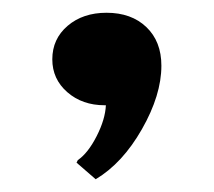

<svg xmlns="http://www.w3.org/2000/svg" viewBox="-20 -159 335 301"><path d="M233 -56Q233 -10 202.5 43.5Q172 97 130 122L100 96L102 92Q118 81 131.5 54.5Q145 28 146 6H144Q109 6 85.5 -14.5Q62 -35 62 -66Q62 -98 86 -118.5Q110 -139 147 -139Q186 -139 209.5 -116.5Q233 -94 233 -56Z"/></svg>

Font: Farro
Style: Regular
Weight: 400
Designer: Aceler Chua
Foundry: Grayscale Limited
Version: Version 1.101